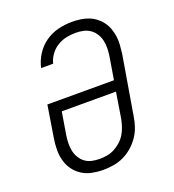

<svg xmlns="http://www.w3.org/2000/svg" viewBox="-136 -849 872 962"><g transform="rotate(-20 300.0 -367.5)"><path d="M251 8Q221 8 191.5 2Q162 -4 138 -19.5Q114 -35 97.5 -58Q81 -81 73.5 -109Q66 -137 66.5 -167.5Q67 -198 72 -228L99 -396H454L474 -517Q477 -537 477.5 -558.5Q478 -580 473.5 -599.5Q469 -619 458.5 -636Q448 -653 432 -664.5Q416 -676 396 -680.5Q376 -685 355 -685Q330 -685 305 -680Q280 -675 257 -661Q234 -647 218 -625Q202 -603 196 -578H132Q140 -615 161 -648Q182 -681 213.5 -703Q245 -725 282 -734Q319 -743 355 -743Q378 -743 400.5 -740Q423 -737 443.5 -729Q464 -721 481 -708Q498 -695 510.5 -678Q523 -661 530.5 -640.5Q538 -620 541 -598Q544 -576 542.5 -553Q541 -530 538 -507L485 -192Q481 -165 472 -138.5Q463 -112 446.5 -88Q430 -64 407.5 -44.5Q385 -25 359 -13Q333 -1 305.5 3.5Q278 8 251 8ZM252 -50Q273 -50 293 -53.5Q313 -57 332 -67Q351 -77 367 -91.5Q383 -106 394 -124Q405 -142 411.5 -162Q418 -182 422 -202L444 -339H155L135 -218Q132 -198 131.5 -177Q131 -156 135 -136.5Q139 -117 149.5 -99.5Q160 -82 175.5 -70.5Q191 -59 211 -54.5Q231 -50 252 -50Z"/></g></svg>

Font: Iosevka Slab LtExObl
Style: Regular
Weight: 300
Width: 7
Italic angle: -9°
Monospace: yes
Designer: Belleve Invis
Foundry: Belleve Invis
Version: Version 11.1.0; ttfautohint (v1.8.3)